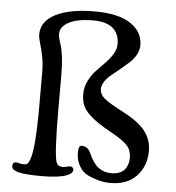

<svg xmlns="http://www.w3.org/2000/svg" viewBox="-53 -786 776 847"><g transform="rotate(5 335.0 -363.0)"><path d="M365.2 -115.7Q384.8 -69.8 409.2 -51Q433.6 -32.2 465.8 -32.2Q506.8 -32.2 524.9 -53.5Q543 -74.7 543 -106.9Q543 -139.6 524.2 -160.6Q505.4 -181.6 456.1 -209Q416.5 -231 393.1 -246.6Q369.6 -262.2 349.9 -281.2Q330.1 -300.3 321.8 -321.3Q313.5 -342.3 313.5 -369.1Q313.5 -399.9 327.1 -427.5Q340.8 -455.1 360.1 -475.6Q379.4 -496.1 398.7 -515.4Q418 -534.7 431.6 -557.1Q445.3 -579.6 445.3 -602.5Q445.3 -615.7 442.9 -627.4Q440.4 -639.2 432.9 -652.3Q425.3 -665.5 413.3 -674.8Q401.4 -684.1 380.6 -690.4Q359.9 -696.8 332.5 -696.8Q259.3 -696.8 221.7 -676.5Q184.1 -656.2 184.1 -625Q184.1 -613.3 188.2 -599.4Q192.4 -585.4 197 -571Q201.7 -556.6 205.8 -522.5Q210 -488.3 210 -440.9V-301.8Q210 -95.2 223.1 -58.6Q229 -42 248.5 -41Q256.8 -40.5 269.3 -43.7Q281.7 -46.9 285.6 -46.4Q291 -45.9 295.2 -42Q299.3 -38.1 299.3 -32.2Q299.3 -23.9 291.7 -17.1Q284.2 -10.3 268.3 -4.6Q252.4 1 224.9 4.2Q197.3 7.3 160.2 7.3Q89.8 7.3 59.6 -0.5Q29.3 -8.3 29.3 -24.9Q29.3 -42.5 43.5 -43.5Q46.9 -43.9 58.6 -40.5Q70.3 -37.1 79.6 -37.6Q91.8 -38.1 96.4 -43Q101.1 -47.9 105.5 -60.1Q125 -107.9 125 -295.4V-447.3Q125 -487.8 118.2 -520.8Q111.3 -553.7 104.2 -576.4Q97.2 -599.1 97.2 -614.3Q97.2 -672.9 159.7 -704.8Q222.2 -736.8 334 -736.8Q437.5 -736.8 491.7 -700.9Q545.9 -665 545.9 -605.5Q545.9 -583.5 534.2 -562.7Q522.5 -542 505.1 -526.4Q487.8 -510.7 467.5 -494.1Q447.3 -477.5 429.9 -463.6Q412.6 -449.7 400.9 -432.4Q389.2 -415 389.2 -398.4Q389.2 -374.5 411.1 -356.4Q433.1 -338.4 496.1 -305.7Q564.9 -270 594.5 -231.9Q624 -193.8 624 -143.6Q624 -77.6 582.5 -33.2Q541 11.2 465.8 11.2Q430.7 11.2 394 -2.4Q363.3 -12.2 348.1 -25.4Q335.9 -34.7 324.2 -57.4Q312.5 -80.1 312.5 -109.9Q312.5 -141.1 326.2 -141.1Q353 -141.1 365.2 -115.7Z"/></g></svg>

Font: Cooper* Medium
Style: Regular
Weight: 500
Designer: Owen Earl
Foundry: indestructible type*
Version: Version 0.001